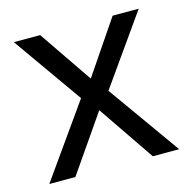

<svg xmlns="http://www.w3.org/2000/svg" viewBox="-85 -671 699 704"><g transform="rotate(-15 264.5 -319.0)"><path d="M212 -325 27 -587H127L265 -385L402 -587H501L316 -325L511 -51H411L265 -265L117 -51H18Z"/></g></svg>

Font: Noto Sans Tamil UI
Style: Regular
Weight: 400
Designer: Jelle Bosma - Monotype Design Team
Foundry: Monotype Imaging Inc.
Version: Version 2.004; ttfautohint (v1.8.4.7-5d5b)